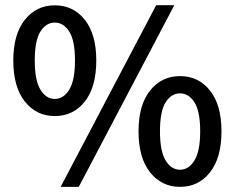

<svg xmlns="http://www.w3.org/2000/svg" viewBox="-20 -707 905 739"><path d="M190.9 -260.3Q120.1 -260.3 75.7 -316.2Q31.2 -372.1 31.2 -474.1Q31.2 -575.2 75.7 -630.9Q120.1 -686.5 190.9 -686.5Q262.2 -686.5 306.4 -630.9Q350.6 -575.2 350.6 -474.1Q350.6 -372.1 306.4 -316.2Q262.2 -260.3 190.9 -260.3ZM190.9 -326.2Q224.6 -326.2 246.6 -362.1Q268.6 -397.9 268.6 -474.1Q268.6 -550.8 246.6 -585.4Q224.6 -620.1 190.9 -620.1Q157.2 -620.1 135.5 -585.4Q113.8 -550.8 113.8 -474.1Q113.8 -397.9 135.5 -362.1Q157.2 -326.2 190.9 -326.2ZM213.4 12.2 581.1 -687H650.9L283.2 12.2ZM672.9 12.2Q602.1 12.2 557.6 -43.7Q513.2 -99.6 513.2 -201.7Q513.2 -302.7 557.6 -358.4Q602.1 -414.1 672.9 -414.1Q744.1 -414.1 788.3 -358.4Q832.5 -302.7 832.5 -201.7Q832.5 -99.6 788.3 -43.7Q744.1 12.2 672.9 12.2ZM672.9 -53.7Q706.5 -53.7 728.5 -89.6Q750.5 -125.5 750.5 -201.7Q750.5 -278.3 728.5 -313Q706.5 -347.7 672.9 -347.7Q639.2 -347.7 617.4 -313Q595.7 -278.3 595.7 -201.7Q595.7 -125.5 617.4 -89.6Q639.2 -53.7 672.9 -53.7Z"/></svg>

Font: Akatab
Style: Bold
Weight: 700
Designer: SIL Global
Foundry: SIL Global
Version: Version 4.100